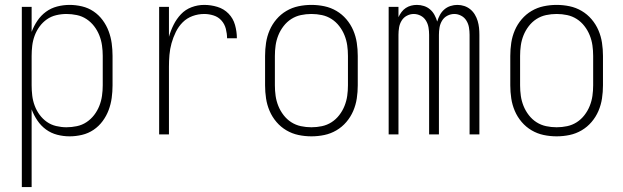

<svg xmlns="http://www.w3.org/2000/svg" viewBox="-20 -548 2540 783"><path d="M69 215V-520H109V-418Q118 -442 132.5 -463.5Q147 -485 167.5 -500Q188 -515 213 -521.5Q238 -528 264 -528Q289 -528 314.5 -522Q340 -516 361.5 -501.5Q383 -487 398.5 -466Q414 -445 423 -421Q432 -397 435.5 -371.5Q439 -346 439 -320V-200Q439 -174 435.5 -148.5Q432 -123 423 -99Q414 -75 398.5 -54Q383 -33 361.5 -18.5Q340 -4 314.5 2Q289 8 264 8Q238 8 213 1.5Q188 -5 167.5 -20Q147 -35 132.5 -56.5Q118 -78 109 -102V215ZM251 -29Q272 -29 293.5 -33.5Q315 -38 333 -50Q351 -62 364 -79Q377 -96 385 -116Q393 -136 396 -157.5Q399 -179 399 -200V-320Q399 -341 396 -362.5Q393 -384 385 -404Q377 -424 364 -441Q351 -458 333 -470Q315 -482 293.5 -486.5Q272 -491 251 -491Q230 -491 209 -486Q188 -481 171 -469Q154 -457 141.5 -440Q129 -423 121.5 -403Q114 -383 111.5 -362Q109 -341 109 -320V-200Q109 -179 111.5 -158Q114 -137 121.5 -117Q129 -97 141.5 -80Q154 -63 171 -51Q188 -39 209 -34Q230 -29 251 -29Z M629 0V-520H669V-398Q676 -423 688 -447Q700 -471 718 -490Q736 -509 761 -518.5Q786 -528 813 -528Q840 -528 866.5 -520Q893 -512 912 -492.5Q931 -473 938.5 -446Q946 -419 946 -392H906Q906 -411 901 -430.5Q896 -450 883 -464.5Q870 -479 851 -485Q832 -491 813 -491Q788 -491 765 -482.5Q742 -474 725 -457Q708 -440 697 -417.5Q686 -395 679.5 -371.5Q673 -348 671 -324Q669 -300 669 -276V0Z M1250 8Q1223 8 1197 2.5Q1171 -3 1148 -16.5Q1125 -30 1107.5 -50.5Q1090 -71 1079.5 -95.5Q1069 -120 1065 -146.5Q1061 -173 1061 -200V-320Q1061 -347 1065 -373.5Q1069 -400 1079.5 -424.5Q1090 -449 1107.5 -469.5Q1125 -490 1148 -503.5Q1171 -517 1197 -522.5Q1223 -528 1250 -528Q1277 -528 1303 -522.5Q1329 -517 1352 -503.5Q1375 -490 1392.5 -469.5Q1410 -449 1420.5 -424.5Q1431 -400 1435 -373.5Q1439 -347 1439 -320V-200Q1439 -173 1435 -146.5Q1431 -120 1420.5 -95.5Q1410 -71 1392.5 -50.5Q1375 -30 1352 -16.5Q1329 -3 1303 2.5Q1277 8 1250 8ZM1250 -29Q1272 -29 1293 -33.5Q1314 -38 1332 -49.5Q1350 -61 1363.5 -78.5Q1377 -96 1385 -116Q1393 -136 1396 -157Q1399 -178 1399 -200V-320Q1399 -342 1396 -363Q1393 -384 1385 -404Q1377 -424 1363.5 -441.5Q1350 -459 1332 -470.5Q1314 -482 1293 -486.5Q1272 -491 1250 -491Q1228 -491 1207 -486.5Q1186 -482 1168 -470.5Q1150 -459 1136.5 -441.5Q1123 -424 1115 -404Q1107 -384 1104 -363Q1101 -342 1101 -320V-200Q1101 -178 1104 -157Q1107 -136 1115 -116Q1123 -96 1136.5 -78.5Q1150 -61 1168 -49.5Q1186 -38 1207 -33.5Q1228 -29 1250 -29Z M1565 0V-520H1605V-478Q1610 -489 1617.5 -499Q1625 -509 1635 -515.5Q1645 -522 1656.5 -525Q1668 -528 1680 -528Q1695 -528 1709 -523.5Q1723 -519 1734 -509.5Q1745 -500 1752 -487Q1759 -474 1763 -460Q1767 -474 1774 -487Q1781 -500 1792 -509.5Q1803 -519 1817 -523.5Q1831 -528 1845 -528Q1860 -528 1873.5 -523.5Q1887 -519 1898 -510Q1909 -501 1916.5 -488.5Q1924 -476 1928 -462.5Q1932 -449 1933.5 -435Q1935 -421 1935 -406V0H1895V-406Q1895 -421 1892.5 -436Q1890 -451 1882 -464Q1874 -477 1860.5 -484Q1847 -491 1833 -491Q1818 -491 1804.5 -484Q1791 -477 1783 -464Q1775 -451 1772.5 -436Q1770 -421 1770 -406V0H1730V-406Q1730 -421 1727.5 -436Q1725 -451 1717 -464Q1709 -477 1695.5 -484Q1682 -491 1667 -491Q1653 -491 1639.5 -484Q1626 -477 1618 -464Q1610 -451 1607.5 -436Q1605 -421 1605 -406V0Z M2250 8Q2223 8 2197 2.5Q2171 -3 2148 -16.5Q2125 -30 2107.5 -50.5Q2090 -71 2079.5 -95.5Q2069 -120 2065 -146.5Q2061 -173 2061 -200V-320Q2061 -347 2065 -373.5Q2069 -400 2079.5 -424.5Q2090 -449 2107.5 -469.5Q2125 -490 2148 -503.5Q2171 -517 2197 -522.5Q2223 -528 2250 -528Q2277 -528 2303 -522.5Q2329 -517 2352 -503.5Q2375 -490 2392.5 -469.5Q2410 -449 2420.5 -424.5Q2431 -400 2435 -373.5Q2439 -347 2439 -320V-200Q2439 -173 2435 -146.5Q2431 -120 2420.5 -95.5Q2410 -71 2392.5 -50.5Q2375 -30 2352 -16.5Q2329 -3 2303 2.5Q2277 8 2250 8ZM2250 -29Q2272 -29 2293 -33.5Q2314 -38 2332 -49.5Q2350 -61 2363.5 -78.5Q2377 -96 2385 -116Q2393 -136 2396 -157Q2399 -178 2399 -200V-320Q2399 -342 2396 -363Q2393 -384 2385 -404Q2377 -424 2363.5 -441.5Q2350 -459 2332 -470.5Q2314 -482 2293 -486.5Q2272 -491 2250 -491Q2228 -491 2207 -486.5Q2186 -482 2168 -470.5Q2150 -459 2136.5 -441.5Q2123 -424 2115 -404Q2107 -384 2104 -363Q2101 -342 2101 -320V-200Q2101 -178 2104 -157Q2107 -136 2115 -116Q2123 -96 2136.5 -78.5Q2150 -61 2168 -49.5Q2186 -38 2207 -33.5Q2228 -29 2250 -29Z"/></svg>

Font: Iosevka SS04 Extralight
Style: Regular
Weight: 200
Monospace: yes
Designer: Belleve Invis
Foundry: Belleve Invis
Version: Version 19.0.0; ttfautohint (v1.8.4)